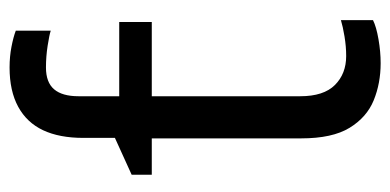

<svg xmlns="http://www.w3.org/2000/svg" viewBox="-227 -578 815 401"><g transform="rotate(-90 180.5 -377.5)"><path d="M240 -765Q263 -765 283.5 -761Q304 -757 317 -752V-679Q308 -682 285.5 -685.5Q263 -689 240 -689Q209 -689 194.5 -672Q180 -655 180 -621V-536H335V-468H180V-158Q180 -109 203.5 -85.5Q227 -62 264 -62Q284 -62 305 -65.5Q326 -69 339 -73V-6Q325 1 299 5.5Q273 10 249 10Q207 10 171.5 -4.5Q136 -19 114 -55Q92 -91 92 -156V-468H16V-510L93 -545V-611Q93 -661 109 -695Q125 -729 158 -747Q191 -765 240 -765Z"/></g></svg>

Font: hexubangla05
Style: Book
Weight: 400
Designer: Jelle Bosma - Monotype Design Team
Foundry: Monotype Imaging Inc.
Version: Version 2.003